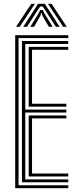

<svg xmlns="http://www.w3.org/2000/svg" viewBox="-20 -984 405 1004"><path d="M59.5 0V-800H337V-784.8H77V-15.2H337V0ZM130 -61.2V-380.2H327V-365H147.5V-76.5H337V-61.2ZM94.8 -30.8V-769.5H337V-754H112.2V-410.8H327V-395.5H112.2V-46H337V-30.8ZM130 -426.2V-738.8H337V-723.5H147.5V-441.5H327V-426.2ZM64 -844 143.8 -964H162.5L83.2 -844ZM101.5 -844 179.2 -964H214.2L291.8 -844H272.2L219.5 -926L203.2 -950.2H190.2L173.8 -925.8L121.2 -844ZM138.5 -844 180.5 -912.2 190.2 -931.2H203.5L213.2 -912.2L255.2 -844H235.5L201.5 -902.5L198.2 -916H195.2L191.8 -902.5L158.2 -844ZM310.2 -844 230.8 -964H249.5L329.2 -844Z"/></svg>

Font: Big Shoulders Inline Text Thin Medium
Style: Regular
Weight: 500
Version: Version 2.002